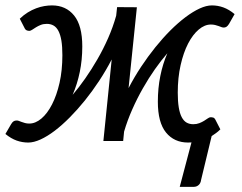

<svg xmlns="http://www.w3.org/2000/svg" viewBox="-26 -534 916 728"><path d="M461.5 -200Q483 -241.5 509 -280.8Q535 -320 563 -354.8Q591 -389.5 620.2 -418.8Q649.5 -448 677.5 -469Q705.5 -490 731 -501.8Q756.5 -513.5 777.5 -513.5Q800 -513.5 821.2 -505.8Q842.5 -498 863.5 -480.5L842.5 -443.5Q837.5 -435.5 832.8 -432.5Q828 -429.5 822.5 -429.5Q818.5 -429.5 813.8 -431.2Q809 -433 803 -435.2Q797 -437.5 789.8 -439.2Q782.5 -441 773.5 -441Q750 -441 727.5 -422Q705 -403 687.2 -368.8Q669.5 -334.5 658.8 -287Q648 -239.5 648 -182.5Q648 -149.5 651.8 -126.8Q655.5 -104 663 -89.8Q670.5 -75.5 681.5 -69.2Q692.5 -63 707 -63Q719.5 -63 729.8 -67Q740 -71 748 -76Q756 -81 762 -85.2Q768 -89.5 772.5 -89.5Q777.5 -89.5 782.2 -88.2Q787 -87 790 -81.5L809.5 -43.5Q801.5 -35.5 793.2 -29.5Q785 -23.5 776.5 -18L736.5 148Q735 160.5 727.2 167.5Q719.5 174.5 708.5 174.5H655.5L700 6Q696.5 6 693.5 6.2Q690.5 6.5 687.5 6.5Q634.5 6.5 603.5 -31.5Q572.5 -69.5 572.5 -148.5Q572.5 -199.5 581.8 -245.5Q591 -291.5 608.5 -332Q585 -305 561.2 -271.2Q537.5 -237.5 515.8 -199.2Q494 -161 475.5 -119.2Q457 -77.5 444.5 -35L441 0.5H366L397.5 -308.5Q376 -267 350 -227.5Q324 -188 295.8 -153Q267.5 -118 238.5 -88.8Q209.5 -59.5 181.5 -38.2Q153.5 -17 127.8 -5.2Q102 6.5 81 6.5Q58.5 6.5 37.2 -1Q16 -8.5 -5.5 -26L16 -63Q21 -71.5 25.8 -74.2Q30.5 -77 36 -77Q40 -77.5 44.8 -75.8Q49.5 -74 55.5 -71.8Q61.5 -69.5 68.8 -67.5Q76 -65.5 85 -65.5Q108.5 -65.5 131 -84.5Q153.5 -103.5 171.2 -138Q189 -172.5 199.8 -220Q210.5 -267.5 210.5 -324.5Q210.5 -357.5 206.8 -380Q203 -402.5 195.5 -416.8Q188 -431 177 -437.2Q166 -443.5 151.5 -443.5Q138.5 -443.5 128.5 -439.5Q118.5 -435.5 110.5 -430.5Q102.5 -425.5 96.5 -421.5Q90.5 -417.5 86 -417Q81 -417 76.2 -418.5Q71.5 -420 68.5 -425L49 -463Q63.5 -477 79.2 -486.8Q95 -496.5 111 -502.5Q127 -508.5 142.2 -511Q157.5 -513.5 171 -513.5Q224 -513.5 255 -475.2Q286 -437 286 -358Q286 -307 276.5 -261Q267 -215 249.5 -174.5Q273 -202 297 -236.2Q321 -270.5 343.2 -309Q365.5 -347.5 384 -389.5Q402.5 -431.5 414.5 -474.5L418 -507L493 -506.5Z"/></svg>

Font: Lato
Style: Italic
Weight: 400
Italic angle: -7°
Designer: Lukasz Dziedzic
Foundry: tyPoland Lukasz Dziedzic
Version: Version 2.007; 2014-02-27